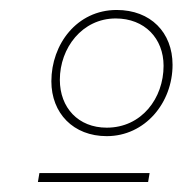

<svg xmlns="http://www.w3.org/2000/svg" viewBox="-20 -723 366 385"><path d="M56 -358H277L280 -376H59ZM194 -450C271 -450 326 -517 326 -593C326 -658 282 -703 214 -703C134 -703 83 -634 83 -560C83 -496 127 -450 194 -450ZM194 -467C137 -467 100 -507 100 -563C100 -627 145 -686 212 -686C270 -686 308 -646 308 -591C308 -526 264 -467 194 -467Z"/></svg>

Font: Fixel Display 20240404 Thin
Style: Italic
Weight: 100
Italic angle: -10°
Designer: AlfaBravo + MacPaw
Foundry: Kyrylo Tkachov, Marchela Mozhyna, Serhii Makarenko, Maria Weinstein, Zakhar Kryvoshyya
Version: Version 1.211;Glyphs 3.2 (3225)